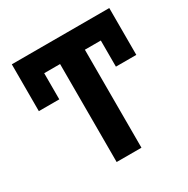

<svg xmlns="http://www.w3.org/2000/svg" viewBox="-164 -873 998 1019"><g transform="rotate(-30 335.0 -363.5)"><path d="M638.5 -727.3V-440.3H513.5V-600.5H415.8V0H263.8V-600.5H166.5V-440.3H41.2V-727.3Z"/></g></svg>

Font: Inter Zeller
Style: Bold
Weight: 700
Designer: Rasmus Andersson; Joe Bland
Foundry: zeller
Version: Version 3.015;git-dec3a8cb1